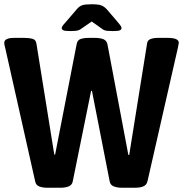

<svg xmlns="http://www.w3.org/2000/svg" viewBox="-21 -880 860 902"><path d="M201 2Q178 2 162.5 -4.5Q147 -11 144 -29L3 -657Q1 -662 0 -668.5Q-1 -675 -1 -679Q-1 -702 46 -702H94Q115 -702 131 -698Q147 -694 150 -676L234 -154H238L339 -672Q342 -691 357 -696.5Q372 -702 396 -702H425Q449 -702 464.5 -696Q480 -690 484 -671L582 -152H586L670 -676Q672 -691 686 -696.5Q700 -702 720 -702H767Q819 -702 819 -679Q819 -675 817.5 -670.5Q816 -666 815 -657L672 -29Q668 -11 652.5 -4.5Q637 2 615 2H552Q529 2 513 -4.5Q497 -11 494 -29L411 -453H407L321 -29Q318 -11 302 -4.5Q286 2 264 2ZM309 -734Q283 -734 276 -738Q269 -742 269 -748Q269 -751 271.5 -756Q274 -761 286 -774L340 -837Q352 -851 365.5 -855.5Q379 -860 410 -860Q440 -860 454 -855Q468 -850 481 -836L534 -774Q545 -761 547.5 -756Q550 -751 550 -748Q550 -742 543 -738Q536 -734 511 -734Q498 -734 484.5 -735Q471 -736 462 -742L410 -779L355 -741Q346 -736 334 -735Q322 -734 309 -734Z"/></svg>

Font: Asap Semi Condensed
Style: Bold
Weight: 700
Width: 4
Designer: Pablo Cosgaya
Foundry: Omnibus-Type
Version: Version 3.001; ttfautohint (v1.8.4.7-5d5b)